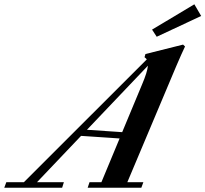

<svg xmlns="http://www.w3.org/2000/svg" viewBox="-87 -887 970 907"><path d="M653.3 -713.4 631.3 -747.1 831.1 -866.7 863.3 -811.5ZM-66.9 0 -57.1 -26.4H25.9L606.4 -606.4Q603.5 -610.8 595.7 -616.7L600.1 -631.8L777.8 -676.3L787.1 -667.5Q770.5 -632.8 746.1 -575.7L514.6 -26.4H590.3L580.6 0H327.1L335.9 -26.4H392.1L478 -232.9L295.9 -245.1L87.9 -26.4H214.8L206.5 0ZM584 -487.8Q608.9 -545.9 611.8 -576.7L323.7 -273.9L490.2 -262.7Z"/></svg>

Font: Elstob 18pt SemiBold
Style: Italic
Weight: 600
Italic angle: -20°
Designer: Peter S. Baker
Version: Version 1.015